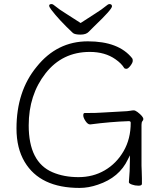

<svg xmlns="http://www.w3.org/2000/svg" viewBox="-20 -911 792 943"><path d="M371 12Q177 12 101 -116Q61 -183 61 -280Q61 -463 160 -583Q260 -708 411.5 -708Q563 -708 629 -625Q632 -622 632 -612.5Q632 -603 620.5 -588Q609 -573 601 -573Q593 -573 590 -577Q576 -600 547 -620Q496 -656 421 -656Q286 -656 203.5 -550.5Q121 -445 121 -295Q121 -115 238 -65Q294 -41 365.5 -41Q437 -41 494.5 -74.5Q552 -108 587 -168.5Q622 -229 622 -308Q622 -316 613 -316Q523 -313 424 -300H422Q411 -300 400 -316.5Q389 -333 389 -344.5Q389 -356 396 -356H410Q454 -356 480 -358L604 -365Q609 -365 619.5 -367Q630 -369 637 -369Q644 -369 655 -361Q684 -339 684 -326Q684 -321 679.5 -316Q675 -311 675 -298V-97Q675 -89 676 -71L677 -35Q677 -17 677 -8Q677 1 660 1Q643 1 628 -4.5Q613 -10 613 -16V-17Q618 -70 618 -126V-148L608 -128Q566 -39 461 -4Q415 12 371 12ZM338 -749Q269 -814 232 -863Q210 -891 234 -891Q240 -891 254.5 -878.5Q269 -866 303.5 -844.5Q338 -823 376 -798Q414 -823 448 -844.5Q482 -866 496.5 -878.5Q511 -891 517 -891Q530 -891 530 -880Q530 -865 444 -783L416 -755Q403 -741 375.5 -741Q348 -741 338 -749Z"/></svg>

Font: LXGW WenKai TC Light
Style: Regular
Weight: 300
Designer: LXGW / Fontworks Inc.
Foundry: LXGW / Fontworks Inc.
Version: Version 1.330